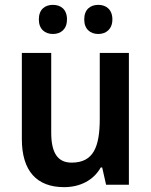

<svg xmlns="http://www.w3.org/2000/svg" viewBox="-20 -761 624 791"><path d="M140 -681C140 -641 165 -621 198 -621C231 -621 256 -641 256 -681C256 -722 231 -741 198 -741C165 -741 140 -722 140 -681ZM327 -681C327 -641 352 -621 385 -621C417 -621 443 -641 443 -681C443 -722 417 -741 385 -741C352 -741 327 -722 327 -681ZM511 -543H391V-272C391 -154 364 -91 275 -91C217 -91 191 -132 191 -215V-543H70V-188C70 -56 132 10 244 10C307 10 364 -16 395 -71H401L417 0H511Z"/></svg>

Font: Noto Sans Ethiopic SemiCondensed SemiBold
Style: Regular
Weight: 600
Width: 4
Designer: Monotype Design Team
Foundry: Monotype Imaging Inc.
Version: Version 2.102